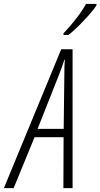

<svg xmlns="http://www.w3.org/2000/svg" viewBox="-87 -971 518 991"><path d="M-66.9 0 229 -716.8H287.6V0H240.2L241.2 -262.7H91.3L-16.6 0ZM106.9 -305.7H241.7L245.1 -585Q245.1 -607.4 245.6 -627.2Q246.1 -647 247.6 -662.6H245.1Q240.7 -647.5 233.9 -628.4Q227.1 -609.4 217.3 -584.5ZM240.7 -790.5V-798.8Q276.9 -836.4 308.3 -877.7Q339.8 -918.9 356.9 -950.7H411.1L410.6 -942.4Q397 -921.9 371.1 -892.6Q345.2 -863.3 316.7 -835.2Q288.1 -807.1 266.1 -790.5Z"/></svg>

Font: Open Sans Condensed Light
Style: Italic
Weight: 300
Width: 3
Italic angle: -12°
Designer: Monotype Design Team
Foundry: Monotype Imaging Inc.
Version: Version 3.000; ttfautohint (v1.8.4)